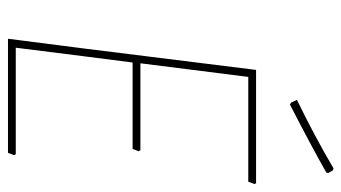

<svg xmlns="http://www.w3.org/2000/svg" viewBox="-212 -664 876 493"><g transform="rotate(90 226.5 -418.0)"><path d="M143 -340H366L369 -336L363 -320H141L125 -195L103 -20H376L379 -16L373 0H80L105 -195L160 -637H451L453 -633L447 -617H178ZM418 -834 425 -822 423 -817Q356 -779 249 -724L244 -727L237 -742Q328 -786 413 -836Z"/></g></svg>

Font: Luna Sans Thin
Style: Italic
Weight: 250
Italic angle: -7°
Designer: Juan Pablo del Peral
Foundry: Huerta Tipografica
Version: Version 2.001; ttfautohint (v1.5)